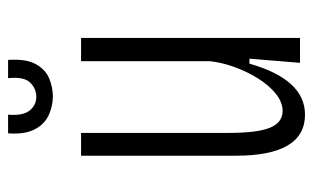

<svg xmlns="http://www.w3.org/2000/svg" viewBox="-166 -578 756 463"><g transform="rotate(-90 211.5 -346.0)"><path d="M167 12Q68 12 68 -155V-528H123V-172Q123 -103 135.5 -72.5Q148 -42 176 -42Q197 -42 217.5 -58.5Q238 -75 254.5 -101.5Q271 -128 282 -158.5Q293 -189 296 -218V-528H352V0H292L302 -122H290Q252 12 167 12ZM122 -704H167Q164 -668 177 -652Q190 -636 210 -636Q230 -636 244.5 -651Q259 -666 255 -704H299Q302 -660 288.5 -636.5Q275 -613 253.5 -604.5Q232 -596 211 -596Q189 -596 167 -605.5Q145 -615 132 -639Q119 -663 122 -704Z"/></g></svg>

Font: Bricolage Grotesque 12pt Condensed ExtraLight
Style: Regular
Weight: 200
Width: 3
Designer: Mathieu Triay
Foundry: Atelier Triay
Version: Version 1.001; ttfautohint (v1.8.4.7-5d5b);gftools[0.9.33.de